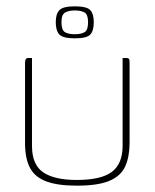

<svg xmlns="http://www.w3.org/2000/svg" viewBox="-20 -582 488 606"><path d="M81 -399V-121Q81 -62 116.5 -38Q152 -14 222 -14Q299 -14 333 -39.5Q367 -65 367 -122V-399Q368 -399 369.5 -399Q371 -399 372 -399Q373 -399 374.5 -399Q376 -399 377 -399Q383 -399 385.5 -397.5Q388 -396 388.5 -392.5Q389 -389 389 -382V-132Q389 -88 375.5 -57.5Q362 -27 326 -11.5Q290 4 222 4Q162 4 126 -9.5Q90 -23 74.5 -52.5Q59 -82 59 -131V-382Q59 -392 61.5 -395.5Q64 -399 71 -399Q74 -399 76 -399Q78 -399 81 -399ZM216 -461Q179 -461 167.5 -473Q156 -485 156 -512Q156 -538 167.5 -550Q179 -562 216 -562Q254 -562 265 -550Q276 -538 276 -512Q276 -485 265 -473Q254 -461 216 -461ZM216 -474Q236 -474 247 -480.5Q258 -487 258 -512Q258 -536 247 -542.5Q236 -549 216 -549Q197 -549 185.5 -542.5Q174 -536 174 -512Q174 -487 185 -480.5Q196 -474 216 -474Z"/></svg>

Font: Genos Thin Thin
Style: Regular
Weight: 250
Version: Version 1.010